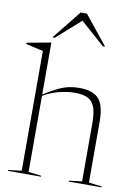

<svg xmlns="http://www.w3.org/2000/svg" viewBox="-108 -1000 763 1065"><g transform="rotate(10 273.5 -467.5)"><path d="M199.5 0H14V-5L88.5 -14V-688.5L-8.5 -710.5V-718L123 -742H127V-450Q173 -479.5 206 -495Q239 -510.5 266.5 -516.2Q294 -522 322.5 -522Q401.5 -522 434.2 -484.8Q467 -447.5 467 -357.5V-14L540 -5V0H355.5V-5L428.5 -14V-339.5Q428.5 -399 416.5 -431.8Q404.5 -464.5 377.2 -477.8Q350 -491 303.5 -491Q258 -491 210.2 -477.5Q162.5 -464 127 -442.5V-14L199.5 -5ZM411.5 -772 276 -892 140.5 -772H127.5L258 -935H293.5L424.5 -772Z"/></g></svg>

Font: Newsreader Display ExtraLight
Style: Regular
Weight: 275
Designer: Hugues Gentile
Foundry: Production Type
Version: Version 1.002